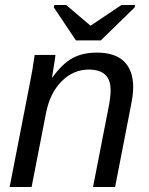

<svg xmlns="http://www.w3.org/2000/svg" viewBox="-20 -748 596 768"><path d="M352.1 0 413.6 -314.9Q422.4 -357.9 422.4 -388.2Q422.4 -469.7 335 -469.7Q273.4 -469.7 226.6 -422.9Q179.7 -376 164.1 -295.9L106.4 0H18.6L99.6 -415.5Q109.4 -461.9 118.7 -528.3H201.7Q201.7 -522.9 196.5 -490.5Q191.4 -458 188 -438H189.5Q230 -494.1 270.8 -515.9Q311.5 -537.6 367.7 -537.6Q439.9 -537.6 476.3 -502Q512.7 -466.3 512.7 -398.9Q512.7 -367.7 502.4 -318.8L440.4 0ZM383.3 -586.4H283.7L195.3 -718.3L197.3 -728H244.6L341.8 -645.5H342.8L465.8 -728H520.5L518.6 -718.3Z"/></svg>

Font: Liberation Sans
Style: Italic
Weight: 400
Italic angle: -12°
Designer: Steve Matteson
Foundry: Ascender Corporation
Version: Version 2.1.5